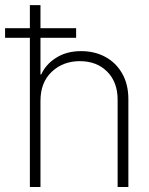

<svg xmlns="http://www.w3.org/2000/svg" viewBox="-55 -748 597 768"><path d="M106.9 -344.7V0H64.5V-727.5H106.9V-450.2H109.9Q128.4 -491.2 170.2 -517.3Q211.9 -543.5 269.5 -543.5Q323.7 -543.5 366.5 -520.3Q409.2 -497.1 433.8 -453.9Q458.5 -410.6 458.5 -351.1V0H415.5V-349.1Q415.5 -419.4 373.8 -461.4Q332 -503.4 264.2 -503.4Q197.3 -503.4 152.1 -460.9Q106.9 -418.5 106.9 -344.7ZM-34.7 -596.7V-635.3H249.5V-596.7Z"/></svg>

Font: Inter Display Extra Light
Style: Regular
Weight: 200
Designer: Rasmus Andersson
Foundry: rsms
Version: Version 4.000;git-4fc901f